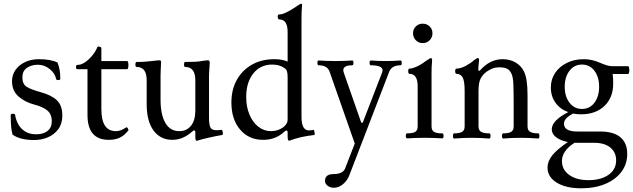

<svg xmlns="http://www.w3.org/2000/svg" viewBox="-20 -745 3422 1038"><path d="M165 12Q89 12 48 -17Q43 -34 40.5 -57Q38 -80 38 -123Q38 -130 50 -130Q62 -130 62 -123Q65 -100 77.5 -75.5Q90 -51 114.5 -35Q139 -19 176 -19Q214 -19 237 -37Q260 -55 260 -89Q260 -128 235.5 -148Q211 -168 164 -180Q115 -193 80 -223.5Q45 -254 45 -306Q45 -341 64.5 -368Q84 -395 117 -410Q150 -425 190 -425Q254 -425 291 -407Q299 -386 302.5 -365.5Q306 -345 306 -319Q306 -312 295 -312Q284 -312 283 -319Q278 -348 249 -371.5Q220 -395 185 -395Q150 -395 125.5 -378Q101 -361 101 -327Q101 -290 124.5 -275.5Q148 -261 199 -247Q258 -231 287.5 -203Q317 -175 317 -120Q317 -76 295 -46.5Q273 -17 238.5 -2.5Q204 12 165 12Z M568 11Q453 11 453 -124V-371H398Q391 -371 391 -382.5Q391 -394 398 -394Q419 -394 440 -408.5Q461 -423 479 -445Q497 -467 506 -489Q509 -496 519 -492Q528 -490 528 -484V-415H667Q672 -415 673.5 -404Q675 -393 673.5 -382Q672 -371 667 -371H528V-155Q528 -36 606 -36Q633 -36 660 -55Q666 -60 671 -51Q676 -42 674 -40Q652 -12 627 -0.5Q602 11 568 11Z M1043 16Q1036 16 1036 -6V-28Q1036 -40 1030 -40Q1025 -40 1017 -32Q968 11 912 11Q847 11 810 -39.5Q773 -90 773 -181V-311Q773 -383 719 -383Q712 -383 712 -396.5Q712 -410 719 -410Q745 -410 765 -411.5Q785 -413 801 -415Q817 -417 827 -418Q837 -419 841 -419Q851 -419 851 -411Q850 -386 849 -368.5Q848 -351 848 -338V-207Q848 -125 874 -80.5Q900 -36 949 -36Q990 -36 1013 -65.5Q1036 -95 1036 -147V-311Q1036 -383 981 -383Q975 -383 975 -396.5Q975 -410 981 -410Q1011 -410 1033.5 -411Q1056 -412 1070 -415Q1095 -419 1104 -419Q1114 -419 1114 -406Q1113 -384 1111.5 -367.5Q1110 -351 1110 -338V-111Q1110 -69 1118 -55Q1126 -41 1150 -41Q1157 -41 1163 -41.5Q1169 -42 1176 -43Q1181 -44 1183 -37Q1185 -30 1185 -23Q1185 -16 1181 -15Q1174 -14 1157 -11Q1140 -8 1114 -2Q1088 4 1074 7.5Q1060 11 1049 15Q1047 16 1043 16Z M1543 16Q1535 16 1535 -8V-28Q1535 -39 1530 -39Q1523 -39 1516 -32Q1470 11 1403 11Q1325 11 1278 -44.5Q1231 -100 1231 -191Q1231 -261 1260.5 -313.5Q1290 -366 1342 -395.5Q1394 -425 1463 -425Q1487 -425 1504.5 -421.5Q1522 -418 1535 -412V-572Q1535 -640 1490 -640Q1485 -640 1482.5 -647Q1480 -654 1482 -660.5Q1484 -667 1490 -667Q1505 -667 1525 -676.5Q1545 -686 1563 -697.5Q1581 -709 1588 -714Q1604 -725 1608 -725Q1613 -725 1613 -720Q1611 -694 1610.5 -677Q1610 -660 1610 -641V-113Q1610 -40 1650 -40Q1665 -40 1674 -43Q1677 -44 1679 -37Q1681 -30 1681.5 -23Q1682 -16 1678 -15Q1641 -11 1608 -3.5Q1575 4 1543 16ZM1445 -36Q1481 -36 1510 -56Q1535 -75 1535 -97V-326Q1535 -364 1524 -372Q1495 -396 1452 -396Q1388 -396 1349.5 -348Q1311 -300 1311 -220Q1311 -168 1328.5 -126Q1346 -84 1376.5 -60Q1407 -36 1445 -36Z M1785 270Q1765 270 1751 259Q1737 248 1737 233Q1737 196 1784 196Q1834 196 1846 165L1898 31L1762 -357Q1750 -392 1703 -392Q1696 -392 1696 -405Q1696 -418 1703 -418Q1748 -415 1794 -415Q1839 -415 1884 -418Q1891 -418 1891 -405Q1891 -392 1884 -392Q1824 -392 1839 -351L1933 -82H1941L2045 -351Q2063 -392 1985 -392Q1978 -392 1978 -405Q1978 -418 1985 -418Q2026 -415 2065 -415Q2105 -415 2145 -418Q2152 -418 2152 -405Q2152 -392 2145 -392Q2098 -392 2084 -357L1868 204Q1857 232 1834 251Q1811 270 1785 270Z M2265 -512Q2243 -512 2228 -527.5Q2213 -543 2213 -565Q2213 -587 2228 -602Q2243 -617 2265 -617Q2287 -617 2302.5 -602.5Q2318 -588 2318 -565Q2318 -543 2303 -527.5Q2288 -512 2265 -512ZM2181 3Q2174 3 2174 -10.5Q2174 -24 2181 -24Q2213 -24 2225.5 -32.5Q2238 -41 2238 -62V-279Q2238 -346 2193 -346Q2189 -346 2187.5 -353Q2186 -360 2187.5 -367Q2189 -374 2193 -374Q2210 -374 2236 -386.5Q2262 -399 2288 -419Q2305 -431 2310 -431Q2316 -431 2316 -417Q2314 -399 2313.5 -380Q2313 -361 2313 -342V-62Q2313 -41 2326 -32.5Q2339 -24 2371 -24Q2378 -24 2378 -10.5Q2378 3 2371 3Q2323 0 2276 0Q2229 0 2181 3Z M2435 4Q2431 4 2429.5 -3Q2428 -10 2429.5 -17Q2431 -24 2435 -24Q2464 -24 2478 -32Q2492 -40 2492 -62V-254Q2492 -307 2481 -326.5Q2470 -346 2447 -346Q2443 -346 2441.5 -353Q2440 -360 2441.5 -367Q2443 -374 2447 -374Q2470 -374 2498 -389Q2526 -404 2542 -419Q2557 -431 2564 -431Q2570 -431 2570 -417Q2569 -406 2567.5 -395Q2566 -384 2566 -364L2573 -362Q2627 -425 2697 -425Q2736 -425 2766 -408Q2796 -391 2812 -360Q2832 -321 2832 -232V-62Q2832 -40 2846.5 -32Q2861 -24 2890 -24Q2894 -24 2895.5 -17Q2897 -10 2895.5 -3Q2894 4 2890 4Q2866 2 2842 1Q2818 0 2795 0Q2771 0 2747 1Q2723 2 2700 4Q2696 4 2694.5 -3Q2693 -10 2694.5 -17Q2696 -24 2700 -24Q2729 -24 2743 -32Q2757 -40 2757 -62V-173Q2757 -247 2755.5 -287.5Q2754 -328 2745 -347Q2735 -368 2719 -374.5Q2703 -381 2681 -381Q2656 -381 2639.5 -373.5Q2623 -366 2610 -357Q2590 -342 2578.5 -320.5Q2567 -299 2567 -254V-62Q2567 -40 2581.5 -32Q2596 -24 2625 -24Q2630 -24 2631.5 -17Q2633 -10 2631.5 -3Q2630 4 2625 4Q2601 2 2577 1Q2553 0 2530 0Q2506 0 2482.5 1Q2459 2 2435 4Z M3121 -127Q3099 -127 3078 -131Q3052 -117 3040.5 -104Q3029 -91 3029 -76Q3029 -34 3102 -34H3226Q3297 -34 3334 -3Q3371 28 3371 87Q3371 142 3339.5 184Q3308 226 3252 249.5Q3196 273 3122 273Q3040 273 2990 242.5Q2940 212 2940 161Q2940 127 2965.5 95Q2991 63 3050 23Q3010 15 2986.5 -3Q2963 -21 2963 -46Q2963 -93 3052 -139Q3009 -154 2983.5 -189Q2958 -224 2958 -272Q2958 -316 2981 -350.5Q3004 -385 3044.5 -405Q3085 -425 3136 -425Q3180 -425 3223 -406Q3266 -387 3290 -387H3375Q3380 -387 3381.5 -376.5Q3383 -366 3381.5 -355.5Q3380 -345 3375 -345H3292Q3294 -332 3294.5 -319.5Q3295 -307 3295 -292Q3295 -217 3247.5 -172Q3200 -127 3121 -127ZM3126 -156Q3168 -156 3193.5 -189.5Q3219 -223 3219 -276Q3219 -329 3193.5 -362.5Q3168 -396 3126 -396Q3085 -396 3059 -362.5Q3033 -329 3033 -276Q3033 -223 3059 -189.5Q3085 -156 3126 -156ZM3161 229Q3229 229 3270 200Q3311 171 3311 122Q3311 78 3279.5 52.5Q3248 27 3192 27H3086Q3018 70 3018 126Q3018 172 3057 200.5Q3096 229 3161 229Z"/></svg>

Font: Junicode
Style: Regular
Weight: 400
Designer: Peter S. Baker
Version: Version 2.100; ttfautohint (v1.8.4)